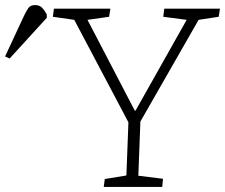

<svg xmlns="http://www.w3.org/2000/svg" viewBox="-195 -735 885 755"><path d="M335 -300H338L539 -657L447 -669L451 -701H670L665 -669L586 -657L357 -257L349 -44L446 -32L443 0H213L217 -31L302 -45L310 -254L97 -657L13 -669L17 -701H239L234 -669L149 -657ZM-157 -505 -175 -513 -101 -672Q-91 -693 -83 -704Q-75 -715 -57 -715Q-40 -715 -30 -705Q-20 -695 -11 -678V-665Z"/></svg>

Font: Literata ExtraLight
Style: Italic
Weight: 250
Italic angle: -2°
Designer: Latin by Veronika Burian and Jose Scaglione. Greek by Irene Vlachou. Cyrillic by Vera Evstafieva
Foundry: TypeTogether
Version: Version 3.002